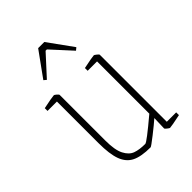

<svg xmlns="http://www.w3.org/2000/svg" viewBox="-193 -737 839 839"><g transform="rotate(-45 226.5 -317.0)"><path d="M89 -164V-421H31V-438Q89 -450 98 -450Q102 -450 110 -443Q118 -436 118 -433V-150Q118 -92 133 -63Q148 -34 171.5 -25.5Q195 -17 231 -17Q241 -17 337 -98V-421H279V-438Q337 -450 346 -450Q348 -450 357 -443Q366 -436 366 -433V-19H424V-2Q366 10 357 10Q355 10 346 3Q337 -4 337 -7L339 -69Q320 -52 280.5 -21Q241 10 237 10Q180 10 148.5 -5.5Q117 -21 103 -58.5Q89 -96 89 -164ZM113 -529 196 -644H234L317 -529L305 -519L219 -613H211L125 -519Z"/></g></svg>

Font: Grenze Thin
Style: Regular
Weight: 250
Designer: Renata Polastri
Foundry: Omnibus-Type
Version: Version 1.002; ttfautohint (v1.8)